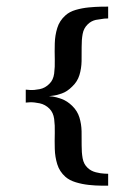

<svg xmlns="http://www.w3.org/2000/svg" viewBox="-20 -465 350 586"><path d="M310.1 101.6Q304.2 101.6 288.1 101.6Q272 101.6 251.2 99.4Q230.5 97.2 211.2 91.3Q191.9 85.4 179.7 74.7Q161.6 58.6 154.8 36.4Q147.9 14.2 147.2 -10.5Q146.5 -35.2 147.2 -58.8Q147.9 -82.5 145.3 -102.1Q142.6 -121.6 130.9 -133.3Q118.2 -146 101.1 -149.7Q84 -153.3 71.3 -152.8L58.6 -151.9V-191.4L71.3 -190.4Q84 -189.5 101.1 -192.9Q118.2 -196.3 130.9 -209.5Q142.6 -220.7 145.3 -240.5Q147.9 -260.3 147.2 -284.2Q146.5 -308.1 147.2 -332.8Q147.9 -357.4 154.8 -379.6Q161.6 -401.9 179.7 -418Q191.9 -429.2 211.2 -434.8Q230.5 -440.4 251.2 -442.4Q272 -444.3 288.1 -444.6Q304.2 -444.8 310.1 -444.8V-408.7L298.3 -408.2L272.5 -404.3Q257.8 -400.9 247.6 -390.6Q235.4 -378.9 232.2 -361.1Q229 -343.3 229.2 -321.8Q229.5 -300.3 229 -278.1Q228.5 -255.9 222.4 -235.8Q216.3 -215.8 200.2 -200.7Q185.1 -185.5 168.5 -179.7Q151.9 -173.8 140.6 -172.9L129.4 -171.4L140.6 -170.4Q151.9 -168.9 168.5 -162.8Q185.1 -156.7 200.2 -142.1Q216.3 -126.5 222.4 -106.4Q228.5 -86.4 229 -64.5Q229.5 -42.5 229.2 -21.2Q229 0 232.2 18.1Q235.4 36.1 247.6 47.4Q257.8 57.1 272.5 60.8Q287.1 64.5 298.3 64.9L310.1 65.4Z"/></svg>

Font: MANDARAM
Style: Book
Weight: 400
Designer: CLT@C-DIT
Version: Version 1.28